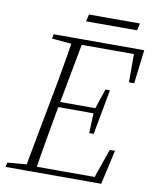

<svg xmlns="http://www.w3.org/2000/svg" viewBox="-88 -864 744 931"><g transform="rotate(10 284.0 -399.0)"><path d="M4 0 9 -22 118 -31H131L126 0ZM97 0 165 -363Q180 -440 193.5 -518Q207 -596 219 -674H270L202 -312Q188 -234 174.5 -156Q161 -78 149 0ZM118 -652 122 -674H250L245 -642H231ZM122 0 127 -27H459L430 -4L487 -169H513L475 0ZM183 -330 188 -356H398L393 -330ZM241 -647 246 -674H568L548 -508H522V-670L541 -647ZM375 -232 379 -335 382 -352 416 -454H438L397 -232ZM266 -763 274 -798H525L517 -763Z"/></g></svg>

Font: Source Serif 4 36pt Light
Style: Italic
Weight: 300
Italic angle: -12°
Designer: Frank Grießhammer
Foundry: Adobe Systems Incorporated
Version: Version 4.004;hotconv 1.0.116;makeotfexe 2.5.65601